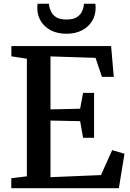

<svg xmlns="http://www.w3.org/2000/svg" viewBox="-20 -984 680 1004"><path d="M120.5 -62V-677L39.5 -689.5V-743H561L575 -582H513L479.5 -681.5L244 -689V-412L399 -415.5L414.5 -498.5H472V-263.5H414.5L399 -350.5L244 -353.5V-57.5L508 -68.5L566.5 -199L631 -180L601.5 0H39V-52ZM327.5 -807.5Q281.5 -807.5 247.2 -824.8Q213 -842 194 -872.8Q175 -903.5 175 -942.5Q175 -948.5 175.5 -954Q176 -959.5 177 -964.5H236.5Q236.5 -962.5 236.8 -958.8Q237 -955 237.5 -950.5Q241 -935.5 249.2 -919.5Q257.5 -903.5 276 -892.8Q294.5 -882 327.5 -882Q361 -882 379.2 -892.8Q397.5 -903.5 406.2 -919.2Q415 -935 417.5 -950.5Q418.5 -955 418.5 -958.8Q418.5 -962.5 418.5 -964.5H478.5Q479.5 -959.5 479.8 -954Q480 -948.5 480 -942.5Q480 -903.5 461 -873Q442 -842.5 407.8 -825Q373.5 -807.5 327.5 -807.5Z"/></svg>

Font: Merriweather 24pt SemiBold
Style: Regular
Weight: 600
Designer: Eben Sorkin
Foundry: Eben Sorkin
Version: Version 2.100